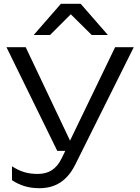

<svg xmlns="http://www.w3.org/2000/svg" viewBox="-20 -811 734 1009"><path d="M187 178C269 178 332 141 375 55L683 -563H585L348 -72L115 -563H14L281 -18H323L304 21C276 79 235 103 178 103C125 103 87 91 43 63V136C86 164 130 178 187 178ZM157 -627H243L352 -736L462 -627H547L404 -791H300Z"/></svg>

Font: Bounded Light
Style: Regular
Weight: 300
Designer: Vlad Churkin
Version: Version 3.0